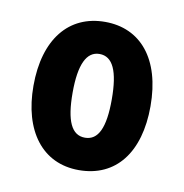

<svg xmlns="http://www.w3.org/2000/svg" viewBox="-52 -771 434 454"><g transform="rotate(10 165.5 -544.0)"><path d="M306 -544C306 -658 251 -722 166 -722C79 -722 25 -656 25 -544C25 -436 77 -366 165 -366C254 -366 306 -433 306 -544ZM119 -544C119 -612 135 -645 166 -645C198 -645 213 -612 213 -544C213 -476 198 -444 166 -444C134 -444 119 -476 119 -544Z"/></g></svg>

Font: Noto Sans Georgian ExtraCondensed Bold
Style: Regular
Weight: 700
Width: 2
Designer: Monotype Design Team, Akaki Razmadze
Foundry: Google LLC
Version: Version 2.005